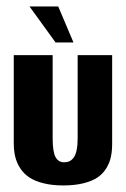

<svg xmlns="http://www.w3.org/2000/svg" viewBox="-20 -559 384 586"><path d="M149.7 -429.3H204.3L157.7 -539.3H70ZM173.3 7Q208.3 7 234.8 0.3Q261.3 -6.3 277.8 -17.5Q294.3 -28.7 304.5 -45.5Q314.7 -62.3 318.5 -80.3Q322.3 -98.3 322.3 -120.7V-390.7H217V-136.7Q217 -115.3 213.8 -100.5Q210.7 -85.7 204.7 -77.8Q198.7 -70 191.7 -66.8Q184.7 -63.7 175.3 -63.7Q158.3 -63.7 149.5 -79.5Q140.7 -95.3 140.7 -137.7V-390.7H22V-122.7Q22 -100 26.3 -81.3Q30.7 -62.7 41.5 -45.8Q52.3 -29 69.2 -17.7Q86 -6.3 112.5 0.3Q139 7 173.3 7Z"/></svg>

Font: Jomhuria
Style: Regular
Weight: 400
Designer: Arabic design by Kourosh Beigpour, Latin design by Eben Sorkin, engineering by Lasse Fister and Khaled Hosney
Version: Version 1.0010